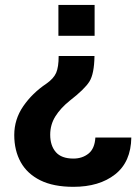

<svg xmlns="http://www.w3.org/2000/svg" viewBox="-20 -548 546 761"><path d="M355 -406H211.5V-528.5H355ZM271 192.5Q192 192.5 140 166.8Q88 141 62.2 94.8Q36.5 48.5 36.5 -13Q36.5 -75 72.2 -127Q108 -179 164 -216.5Q192.5 -236.5 202.5 -259.2Q212.5 -282 212.5 -326H354.5Q353.5 -255.5 334.5 -225Q315.5 -194.5 256 -148.5Q220 -119.5 199.5 -86.8Q179 -54 179 -14Q179 29 201.2 54.8Q223.5 80.5 271 80.5Q306 80.5 330.8 60.8Q355.5 41 358 -3H500.5Q499 94 436.2 143.2Q373.5 192.5 271 192.5Z"/></svg>

Font: Roberto Sans
Style: Bold
Weight: 700
Designer: Google (font) & Cristiano Sobral (main changes)
Version: Version 1.000;October 12, 2021;FontCreator 14.0.0.2814 64-bi